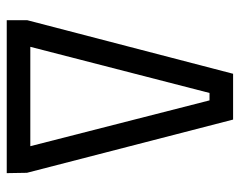

<svg xmlns="http://www.w3.org/2000/svg" viewBox="-91 -621 712 570"><g transform="rotate(90 265.0 -336.0)"><path d="M40 -61V0H494L493 -60L335 -672H199ZM278 -602 414 -70H119L256 -602Z"/></g></svg>

Font: TitilliumText22L
Style: 400 wt
Weight: 400
Designer: Campivisivi
Foundry: Campivisivi
Version: 1.000